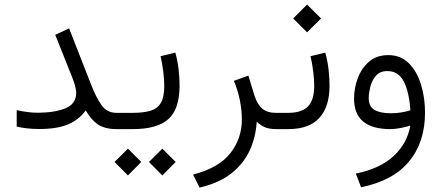

<svg xmlns="http://www.w3.org/2000/svg" viewBox="-20 -581 1988 864"><path d="M55.2 -85.4Q106.9 -73.7 149.9 -73.7Q224.6 -73.7 273.7 -93.3Q322.8 -112.8 322.8 -163.6Q322.8 -178.7 316.7 -199Q310.5 -219.2 304.7 -233.4L228.5 -424.3L291 -453.1L389.6 -201.2Q413.1 -140.6 437.5 -106.9Q461.9 -73.2 504.4 -73.2H524.9V0H504.4Q452.1 0 420.9 -21Q389.6 -42 365.7 -84.5Q336.4 -43 287.4 -21.7Q238.3 -0.5 157.2 -0.5Q126.5 -0.5 101.8 -3.4Q77.1 -6.3 55.2 -11.2Z M769 -344.2Q779.3 -307.6 783.7 -268.6Q788.1 -229.5 788.1 -195.8Q788.1 -90.3 737.8 -45.2Q687.5 0 578.1 0H505.4V-73.2H578.1Q627 -73.2 658.2 -83Q689.5 -92.8 704.3 -118.9Q719.2 -145 719.2 -194.3Q719.2 -222.2 714.8 -258.3Q710.4 -294.4 702.6 -328.1ZM650.4 147.9 710.4 87.9 770.5 147.9 710.4 208.5ZM495.6 147.9 555.7 87.9 615.7 147.9 555.7 208.5Z M1135.3 -33.7Q1131.3 34.2 1104.5 94Q1077.6 153.8 1022.5 198Q967.3 242.2 877.9 263.2L849.1 204.6Q966.3 173.8 1017.3 107.4Q1068.4 41 1068.4 -42.5Q1068.4 -83.5 1059.8 -127.7Q1051.3 -171.9 1032.7 -217.3L1097.7 -240.7L1125.5 -149.4Q1138.7 -109.9 1160.9 -91.6Q1183.1 -73.2 1219.7 -73.2H1238.8V0H1224.6Q1188 0 1168 -10.3Q1147.9 -20.5 1135.3 -33.7Z M1462.9 -195.8Q1462.9 -100.1 1416.7 -50Q1370.6 0 1277.3 0H1219.2V-73.2H1277.3Q1336.9 -73.2 1365.5 -101.8Q1394 -130.4 1394 -194.3Q1394 -222.2 1389.6 -258.3Q1385.3 -294.4 1377.4 -328.1L1443.8 -344.2Q1454.1 -307.6 1458.5 -268.6Q1462.9 -229.5 1462.9 -195.8ZM1299.3 -498 1361.8 -560.5 1424.8 -498 1361.8 -435.5Z M1826.2 -15.6Q1808.1 -9.8 1782.5 -4.9Q1756.8 0 1736.8 0Q1573.2 0 1573.2 -137.2Q1573.2 -184.6 1590.1 -229.5Q1606.9 -274.4 1641.1 -303.7Q1675.3 -333 1727.1 -333Q1783.2 -333 1819.8 -296.4Q1856.4 -259.8 1874.5 -200.7Q1892.6 -141.6 1892.6 -73.7Q1892.6 58.6 1820.8 145.5Q1749 232.4 1605 261.7L1581.1 200.2Q1690.9 177.7 1752 120.6Q1813 63.5 1826.2 -15.6ZM1826.7 -84.5Q1821.3 -167 1797.1 -214.1Q1772.9 -261.2 1723.1 -261.2Q1689.5 -261.2 1671.1 -239.5Q1652.8 -217.8 1646 -189Q1639.2 -160.2 1639.2 -139.6Q1639.2 -101.6 1665.3 -86.4Q1691.4 -71.3 1739.3 -71.3Q1782.7 -71.3 1826.7 -84.5Z"/></svg>

Font: Vazir Light FD-WOL
Style: Light-FD-WOL
Weight: 300
Designer: Saber Rastikerdar
Foundry: Saber Rastikerdar
Version: Version 30.1.0